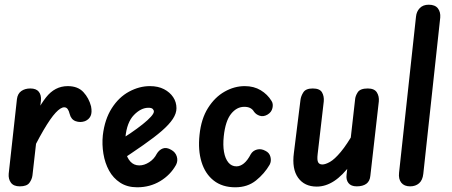

<svg xmlns="http://www.w3.org/2000/svg" viewBox="-20 -792 1922 816"><path d="M64 0Q38 0 26.5 -15.5Q15 -31 17 -54L52 -371Q55 -394 70.5 -405Q86 -416 109 -416Q134 -416 145 -402Q156 -388 154 -365L118 -47Q116 -30 105 -15Q94 0 64 0ZM341 -277Q321 -270 301.5 -277Q282 -284 276 -308Q273 -321 267.5 -328.5Q262 -336 253 -336Q238 -336 216.5 -313Q195 -290 164.5 -238Q134 -186 92 -98L104 -247Q138 -330 175.5 -378Q213 -426 268 -426Q311 -426 334.5 -400.5Q358 -375 367 -340Q372 -314 365 -299Q358 -284 341 -277Z M563 4Q521 4 491 -15.5Q461 -35 443.5 -67Q426 -99 419.5 -138.5Q413 -178 417 -217Q425 -285 455 -332Q485 -379 528.5 -402.5Q572 -426 617 -426Q652 -426 677 -413Q702 -400 716 -379Q730 -358 730 -332Q730 -310 714.5 -286.5Q699 -263 668 -236Q637 -209 589 -175.5Q541 -142 476 -99L469 -185Q504 -205 534 -225.5Q564 -246 586.5 -264Q609 -282 621.5 -296Q634 -310 634 -318Q634 -324 629 -329Q624 -334 611 -334Q579 -334 549 -303Q519 -272 513 -208Q509 -176 514 -149Q519 -122 534 -105.5Q549 -89 572 -89Q593 -89 614 -102.5Q635 -116 646 -138Q656 -155 672 -161Q688 -167 708 -155Q726 -145 731.5 -126.5Q737 -108 728 -91Q704 -48 660.5 -22Q617 4 563 4Z M980 4Q925 4 888.5 -24.5Q852 -53 836.5 -103.5Q821 -154 828 -219Q835 -287 864 -333Q893 -379 934.5 -402.5Q976 -426 1020 -426Q1059 -426 1088 -408.5Q1117 -391 1134 -363Q1142 -351 1138 -333Q1134 -315 1117 -305Q1100 -295 1084 -300Q1068 -305 1059 -318Q1054 -327 1044 -332.5Q1034 -338 1018 -338Q986 -338 962 -308Q938 -278 931 -213Q927 -175 932 -146.5Q937 -118 950.5 -101.5Q964 -85 985 -85Q1001 -85 1016.5 -97.5Q1032 -110 1046 -137Q1055 -152 1072.5 -156.5Q1090 -161 1108 -151Q1125 -143 1129.5 -125Q1134 -107 1126 -92Q1104 -54 1068 -25Q1032 4 980 4Z M1326 1Q1274 1 1247 -36.5Q1220 -74 1229 -142L1257 -367Q1259 -384 1269.5 -400Q1280 -416 1309 -416Q1339 -416 1348.5 -399.5Q1358 -383 1356 -361L1330 -137Q1327 -112 1332 -102.5Q1337 -93 1350 -93Q1363 -93 1382.5 -104Q1402 -115 1428 -146Q1454 -177 1486 -233L1472 -95Q1436 -46 1400 -22.5Q1364 1 1326 1ZM1496 0Q1472 0 1461 -14Q1450 -28 1453 -50L1489 -368Q1490 -384 1500.5 -400Q1511 -416 1543 -416Q1571 -416 1581.5 -399.5Q1592 -383 1590 -361L1554 -45Q1552 -22 1537 -11Q1522 0 1496 0Z M1723 0Q1698 0 1685.5 -15.5Q1673 -31 1676 -58L1748 -721Q1750 -743 1764 -757.5Q1778 -772 1802 -772Q1829 -772 1841 -756.5Q1853 -741 1851 -717L1779 -53Q1776 -26 1761 -13Q1746 0 1723 0Z"/></svg>

Font: Edu SA Beginner SemiBold
Style: Regular
Weight: 600
Version: Version 1.003